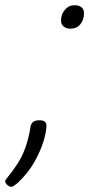

<svg xmlns="http://www.w3.org/2000/svg" viewBox="-59 -532 392 736"><path d="M212 -422Q195 -422 185 -430.5Q175 -439 175 -452Q175 -478 190 -495Q205 -512 227 -512Q244 -512 253.5 -504Q263 -496 263 -482Q263 -456 249 -439Q235 -422 212 -422ZM-16 184Q-23 184 -31 177Q-39 170 -39 163Q-39 160 -37 157Q-35 154 -31 149Q-8 121 9.5 93.5Q27 66 39 32Q51 -2 58 -46Q60 -59 68.5 -65Q77 -71 92 -71Q106 -71 112.5 -66Q119 -61 119 -50Q119 -27 107.5 10.5Q96 48 72.5 89.5Q49 131 9 169Q2 175 -4.5 179.5Q-11 184 -16 184Z"/></svg>

Font: Playwrite BE VLG Thin
Style: Regular
Weight: 250
Designer: Veronika Burian, José Scaglione
Foundry: TypeTogether
Version: Version 1.002